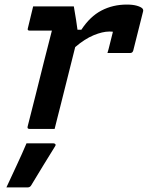

<svg xmlns="http://www.w3.org/2000/svg" viewBox="-20 -564 647 840"><path d="M125 -536H303Q303 -536 306 -518Q309 -500 313 -476Q317 -452 319 -434H336Q374 -492 424 -518Q474 -544 535 -544Q561 -544 578.5 -539Q596 -534 603 -527Q608 -521 606 -514L563 -343Q560 -332 549 -332H450L455 -349Q464 -386 474 -425Q469 -426 458 -426Q429 -426 390 -410Q351 -394 309 -358Q294 -298 277 -230.5Q260 -163 244 -99Q237 -73 231 -48Q225 -23 219 0H109Q98 0 101 -11Q117 -73 135.5 -147Q154 -221 172.5 -295Q191 -369 207 -430H110Q98 -430 102 -441Q108 -465 113.5 -488.5Q119 -512 125 -536ZM96 63H213Q219 63 222 66.5Q225 70 221 76Q194 119 169.5 159.5Q145 200 117 246Q115 250 111 253Q107 256 100 256H8Q31 206 54 157Q77 108 96 63Z"/></svg>

Font: Recursive Mn Lnr St SmB
Style: Italic
Weight: 600
Italic angle: -15°
Monospace: yes
Version: Version 1.079;hotconv 1.0.112;makeotfexe 2.5.65598; ttfautoh